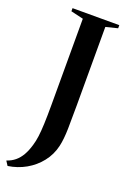

<svg xmlns="http://www.w3.org/2000/svg" viewBox="-219 -801 701 1042"><g transform="rotate(20 131.0 -280.0)"><path d="M-46 157Q-18.5 148 1.8 131.2Q22 114.5 36.8 89Q51.5 63.5 62 27.5Q69.5 3 73.5 -27.5Q77.5 -58 79.2 -101.8Q81 -145.5 81 -210V-708L9 -725V-743H279V-725L211 -708V-255Q211 -182.5 209.8 -120.2Q208.5 -58 199 -17Q186.5 37 153.2 79Q120 121 72.8 147.8Q25.5 174.5 -29.5 182.5Z"/></g></svg>

Font: Merriweather 144pt SemiBold
Style: Regular
Weight: 600
Version: Version 2.100